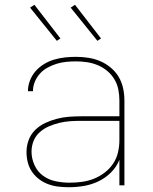

<svg xmlns="http://www.w3.org/2000/svg" viewBox="-20 -776 640 804"><path d="M268 8Q247 8 225 5.5Q203 3 182.5 -4.5Q162 -12 144.5 -25Q127 -38 114.5 -56Q102 -74 96.5 -95.5Q91 -117 91 -139Q91 -165 100 -189.5Q109 -214 127.5 -232Q146 -250 169.5 -261Q193 -272 218 -278.5Q243 -285 268.5 -287Q294 -289 320 -289H480V-355Q480 -378 475.5 -401Q471 -424 459 -444Q447 -464 429 -479Q411 -494 389.5 -503Q368 -512 345 -515.5Q322 -519 298 -519Q278 -519 257.5 -517Q237 -515 217.5 -509Q198 -503 179.5 -493Q161 -483 147.5 -468Q134 -453 126 -434Q118 -415 118 -394H97Q97 -417 105.5 -439Q114 -461 129.5 -478.5Q145 -496 165 -508Q185 -520 207 -526.5Q229 -533 252 -535.5Q275 -538 298 -538Q324 -538 350 -534Q376 -530 399.5 -520Q423 -510 443.5 -493Q464 -476 477 -454Q490 -432 495.5 -406.5Q501 -381 501 -355V0H480V-107Q468 -77 445 -54Q422 -31 393 -17Q364 -3 332 2.5Q300 8 268 8ZM271 -11Q297 -11 323 -14.5Q349 -18 373 -27.5Q397 -37 418 -53Q439 -69 453.5 -90.5Q468 -112 474 -137.5Q480 -163 480 -189V-270H320Q297 -270 274 -268.5Q251 -267 228.5 -261.5Q206 -256 185 -247Q164 -238 146.5 -222.5Q129 -207 120.5 -185.5Q112 -164 112 -141Q112 -112 124.5 -84.5Q137 -57 160.5 -40Q184 -23 213 -17Q242 -11 271 -11ZM388 -605 276 -744 294 -756 403 -615ZM218 -605 202 -625 106 -744 124 -756 233 -615Z"/></svg>

Font: Iosevka Curly Thin Extended
Style: Regular
Weight: 100
Width: 7
Monospace: yes
Designer: Belleve Invis
Foundry: Belleve Invis
Version: Version 11.1.0; ttfautohint (v1.8.3)